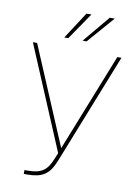

<svg xmlns="http://www.w3.org/2000/svg" viewBox="-101 -1004 775 1078"><g transform="rotate(10 286.5 -464.5)"><path d="M34.1 -727.3H58.2L294 -169L515.6 -727.3H539.1L289.1 -96.6Q277.3 -66.8 263.5 -46.3Q249.6 -25.9 231.2 -13.5Q212.7 -1.1 188.7 4.4Q164.8 9.9 132.8 9.9H112.2V-12.1H130.7Q159.4 -12.1 180.6 -16.7Q201.7 -21.3 217.7 -32Q233.7 -42.6 245.7 -60.5Q257.8 -78.5 268.5 -105.1L282 -138.5ZM435.4 -937.5H463.8L330.3 -784.1H307.5ZM203.1 -784.1 302.6 -937.5H331L225.9 -784.1Z"/></g></svg>

Font: Inter P Thin
Style: Regular
Weight: 100
Designer: Rasmus Andersson
Foundry: rsms
Version: Version 3.018;git-588b23468